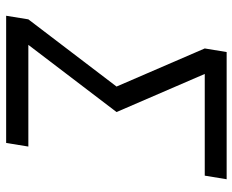

<svg xmlns="http://www.w3.org/2000/svg" viewBox="-88 -688 775 640"><g transform="rotate(90 300.0 -367.5)"><path d="M32 0 44 -74 268 -368 141 -662 153 -735H577L565 -662H226L353 -368L129 -74H468L456 0Z"/></g></svg>

Font: Iosevka Custom Oblique
Style: Regular
Weight: 400
Italic angle: -9°
Designer: Belleve Invis
Foundry: Belleve Invis
Version: Version 27.0.1